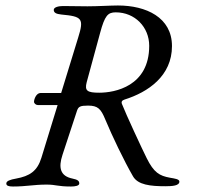

<svg xmlns="http://www.w3.org/2000/svg" viewBox="-20 -675 727 700"><path d="M600 -27C561 -34 541 -46 515 -98C497 -134 439 -259 425 -295C421 -304 425 -309 434 -312C520 -339 607 -398 607 -507C607 -612 512 -655 410 -655C384 -655 336 -652 299 -652L210 -653C194 -653 176 -649 176 -639C176 -629 184 -624 204 -622C279 -615 287 -608 265 -538L203 -336H128C112 -336 104 -313 104 -304C104 -298 111 -292 118 -292H190L131 -100C116 -51 88 -33 39 -24C16 -20 3 -15 3 -6C3 2 11 5 27 5C77 5 102 -2 150 -2C185 -2 189 5 239 5C255 5 269 2 269 -6C269 -15 264 -20 244 -24C200 -33 192 -63 208 -111L261 -272C266 -286 272 -290 301 -290C337 -290 348 -278 364 -239C389 -179 432 -89 465 -32C483 -1 528 4 583 4C609 4 634 2 634 -13C634 -22 617 -24 600 -27ZM342 -337C298 -337 288 -344 296 -375L345 -555C362 -618 373 -630 402 -630C472 -630 524 -576 524 -508C524 -360 398 -337 342 -337Z"/></svg>

Font: EB Garamond
Style: Italic
Weight: 400
Italic angle: -17.2°
Designer: Georg Duffner and Octavio Pardo
Foundry: Georg Duffner
Version: Version 1.000;PS 001.000;hotconv 1.0.88;makeotf.lib2.5.64775